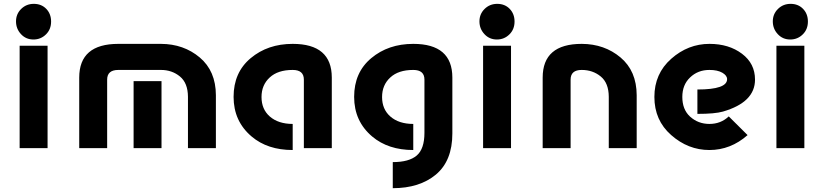

<svg xmlns="http://www.w3.org/2000/svg" viewBox="-20 -777 4322 1007"><path d="M83 0V-537.1H229.5V0ZM157.2 -756.8Q197.3 -756.8 222.7 -730.5Q248 -704.1 248 -664.1Q248 -623.5 221.7 -597.2Q194.3 -569.8 155.3 -569.8Q116.2 -569.8 90.1 -597.9Q64 -626 64 -664.8Q64 -703.6 91.1 -730.2Q118.2 -756.8 157.2 -756.8Z M395.5 0V-370.1Q395.5 -546.9 600.6 -546.9H824.2Q943.4 -546.4 1027.6 -475.6Q1111.8 -404.8 1112.3 -277.8V0H965.8V-269.5Q965.3 -341.8 923.6 -376Q881.8 -410.2 824.2 -410.2H600.6Q542 -410.2 542 -359.4V0ZM827.1 0H680.7V-351.6H827.1Z M1720.2 0H1573.7V-359.4Q1573.7 -410.2 1515.1 -410.2Q1437 -410.2 1394.5 -370.6Q1351.6 -331.1 1351.6 -268.1Q1351.6 -204.1 1395 -166Q1439.9 -127 1515.1 -127V9.8Q1383.3 9.8 1299.8 -61Q1205.1 -141.1 1205.1 -269Q1205.1 -397 1294.7 -471.9Q1384.3 -546.9 1515.1 -546.9Q1720.2 -546.9 1720.2 -370.1Z M2147.5 9.8Q2016.1 9.8 1932.1 -61Q1837.4 -141.1 1837.4 -269Q1837.4 -397 1927 -471.9Q2016.6 -546.9 2147.5 -546.9Q2352.5 -546.9 2352.5 -370.1V-77.1Q2352.5 66.4 2266.1 138.7Q2180.2 210 2040 210V73.2Q2125 73.2 2165.5 38.8Q2206.1 4.4 2206.1 -80.6V-359.4Q2206.1 -410.2 2147.5 -410.2Q2069.3 -410.2 2026.9 -370.6Q1983.9 -331.1 1983.9 -268.1Q1983.9 -204.1 2027.3 -166Q2071.8 -127 2147.5 -127Z M2513.7 0V-537.1H2660.2V0ZM2587.9 -756.8Q2627.9 -756.8 2653.3 -730.5Q2678.7 -704.1 2678.7 -664.1Q2678.7 -623.5 2652.3 -597.2Q2625 -569.8 2585.9 -569.8Q2546.9 -569.8 2520.8 -597.9Q2494.6 -626 2494.6 -664.8Q2494.6 -703.6 2521.7 -730.2Q2548.8 -756.8 2587.9 -756.8Z M2826.2 0V-370.1Q2826.2 -546.9 3031.2 -546.9Q3150.4 -546.4 3234.6 -475.6Q3318.8 -404.8 3319.3 -277.8V0H3172.9V-269.5Q3172.4 -341.8 3130.6 -376Q3088.9 -410.2 3030.8 -410.2Q2972.7 -410.2 2972.7 -359.4V0Z M3900.9 -68.4Q3812 9.8 3700.7 9.8Q3588.9 9.8 3500 -68.8Q3412.1 -146 3412.1 -268.6Q3412.1 -390.6 3500.5 -468.8Q3588.9 -546.9 3701.2 -546.9Q3802.7 -546.9 3871.6 -495.1Q3939.9 -443.8 3939.9 -359.4Q3939.9 -240.7 3772 -191.9Q3730 -179.7 3637.7 -179.7V-307.6Q3793.5 -307.6 3793.5 -361.8Q3793.5 -380.9 3768.6 -395.5Q3743.2 -410.2 3700.7 -410.2Q3640.1 -410.2 3599.1 -370.6Q3558.6 -332 3558.6 -268.6Q3558.6 -202.6 3599.1 -165.5Q3641.6 -127 3700.7 -127Q3760.7 -127 3802.2 -166.5Z M4052.2 0V-537.1H4198.7V0ZM4126.5 -756.8Q4166.5 -756.8 4191.9 -730.5Q4217.3 -704.1 4217.3 -664.1Q4217.3 -623.5 4190.9 -597.2Q4163.6 -569.8 4124.5 -569.8Q4085.4 -569.8 4059.3 -597.9Q4033.2 -626 4033.2 -664.8Q4033.2 -703.6 4060.3 -730.2Q4087.4 -756.8 4126.5 -756.8Z"/></svg>

Font: New Shape
Style: Bold
Weight: 700
Designer: Wojciech Kalinowski "wmk69" (wmk69@o2.pl)
Foundry: Wojciech Kalinowski "wmk69" (wmk69@o2.pl)
Version: Version 2.1.1; 2021-05-14